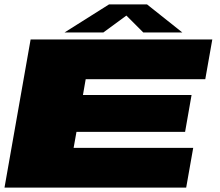

<svg xmlns="http://www.w3.org/2000/svg" viewBox="-20 -855 1002 875"><path d="M0.5 0 119.5 -675H947.5L915.5 -494H370.5L358 -422H853L823.5 -254H328.5L315.5 -181H860.5L828.5 0ZM274 -707 477 -835H650L811 -707H633L556 -784L451 -707Z"/></svg>

Font: Anybody UltraExpanded Black
Style: Italic
Weight: 900
Width: 9
Italic angle: -10°
Designer: Tyler Finck
Foundry: Etcetera Type Company
Version: Version 1.010; ttfautohint (v1.8.3) -l 8 -r 50 -G 200 -x 14 